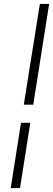

<svg xmlns="http://www.w3.org/2000/svg" viewBox="-20 -805 268 969"><path d="M34.2 144 85.9 -185.1H132.8L81.1 144ZM100.1 -276.9 181.2 -785.2H228L147.9 -276.9Z"/></svg>

Font: Dihjauti S
Style: Bold Italic
Weight: 700
Italic angle: -9°
Designer: T. Christopher White
Version: Version 3.0.0